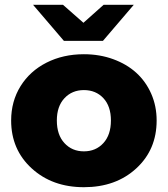

<svg xmlns="http://www.w3.org/2000/svg" viewBox="-20 -779 706 808"><path d="M333 8.8Q200.2 8.8 113.5 -70.3Q26.9 -149.4 26.9 -272Q26.9 -352.5 66.4 -416.3Q106 -480 175.8 -515.4Q245.6 -550.8 333 -550.8Q399.4 -550.8 456.3 -530Q513.2 -509.3 553.5 -472.7Q593.8 -436 616.5 -384.3Q639.2 -332.5 639.2 -272Q639.2 -148.9 553.2 -70.1Q467.3 8.8 333 8.8ZM333 -142.1Q383.3 -142.1 415 -176.8Q446.8 -211.4 446.8 -272Q446.8 -332 415 -366Q383.3 -399.9 333 -399.9Q283.2 -399.9 251.2 -365.7Q219.2 -331.5 219.2 -272Q219.2 -211.4 251.2 -176.8Q283.2 -142.1 333 -142.1ZM249 -606.9 119.1 -758.8H245.1L331.1 -683.1L416 -758.8H543L413.1 -606.9Z"/></svg>

Font: Montserrat ExtraBold
Style: Regular
Weight: 800
Designer: Julieta Ulanovsky
Foundry: Julieta Ulanovsky
Version: Version 9.000